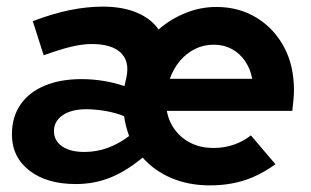

<svg xmlns="http://www.w3.org/2000/svg" viewBox="-20 -550 939 580"><path d="M209 6Q121 6 68.5 -35Q16 -76 16 -144Q16 -196 41.5 -233.5Q67 -271 114.5 -291Q162 -311 226 -311Q293 -311 356 -290L362 -317Q372 -365 344.5 -391Q317 -417 257 -417Q229 -417 195.5 -409Q162 -401 112 -383L79 -486Q139 -509 191 -519.5Q243 -530 290 -530Q350 -530 393 -512Q436 -494 459 -461Q496 -493 541 -511Q586 -529 633 -529Q702 -529 755 -496.5Q808 -464 838 -408Q868 -352 868 -278Q868 -267 867 -254Q866 -241 863 -215H484Q490 -182 509.5 -156.5Q529 -131 558.5 -117Q588 -103 624 -103Q658 -103 686.5 -113Q715 -123 738 -141L812 -54Q765 -20 717.5 -5Q670 10 614 10Q550 10 498 -12Q446 -34 411 -74Q360 -32 312 -13Q264 6 209 6ZM493 -312H742Q736 -343 720 -366Q704 -389 680 -402Q656 -415 626 -415Q595 -415 569 -402Q543 -389 523.5 -366Q504 -343 493 -312ZM235 -91Q271 -91 304.5 -103Q338 -115 370 -139Q365 -153 361 -168Q357 -183 355 -199Q331 -209 300 -214.5Q269 -220 240 -220Q196 -220 169.5 -202Q143 -184 143 -154Q143 -125 167.5 -108Q192 -91 235 -91Z"/></svg>

Font: Red Hat Display ExtraBold
Style: Italic
Weight: 800
Italic angle: -12°
Designer: Pentagram, MCKL
Foundry: Pentagram, MCKL
Version: Version 1.023